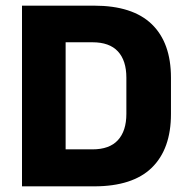

<svg xmlns="http://www.w3.org/2000/svg" viewBox="-20 -659 662 679"><path d="M167.4 0V-130.8H307Q367.2 -130.8 397 -163.4Q426.9 -195.9 426.9 -256.4V-384.3Q426.9 -444.9 397 -477.2Q367.2 -509.5 307 -509.5H167.2V-639H312.6Q449 -639 516.8 -573.4Q584.6 -507.7 584.6 -384.4V-255.9Q584.6 -132.3 517 -66.1Q449.4 0 312.6 0ZM57.8 0V-639H212.1V0Z"/></svg>

Font: Anek Bangla Medium
Style: Regular
Weight: 500
Designer: Sulekha Rajkumar (Bangla), Yesha Goshar (Latin)
Foundry: Ek Type
Version: Version 1.003